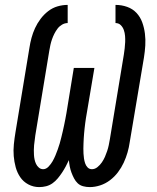

<svg xmlns="http://www.w3.org/2000/svg" viewBox="-20 -755 640 783"><path d="M346 8Q332 8 319 4.5Q306 1 297 -7.5Q288 -16 282 -27.5Q276 -39 271.5 -51Q267 -63 264.5 -76Q262 -89 261 -102Q255 -89 248 -76Q241 -63 233 -51Q225 -39 215.5 -27.5Q206 -16 194 -7.5Q182 1 168 4.5Q154 8 140 8Q116 8 95.5 -3Q75 -14 62.5 -32.5Q50 -51 44 -73Q38 -95 36 -118.5Q34 -142 36.5 -166.5Q39 -191 43 -215L100 -560Q103 -580 108.5 -600.5Q114 -621 123 -640.5Q132 -660 145.5 -678Q159 -696 176.5 -709.5Q194 -723 214.5 -729Q235 -735 256 -735V-661Q244 -661 233 -654.5Q222 -648 214.5 -638Q207 -628 201.5 -617Q196 -606 192 -594.5Q188 -583 185.5 -571.5Q183 -560 181 -548L124 -203Q123 -193 121.5 -183Q120 -173 119 -163Q118 -153 118 -143Q118 -133 118.5 -123.5Q119 -114 121 -104.5Q123 -95 127 -86.5Q131 -78 138.5 -71.5Q146 -65 156 -65Q168 -65 178 -75.5Q188 -86 194.5 -97.5Q201 -109 206 -121Q211 -133 215.5 -145.5Q220 -158 223.5 -170Q227 -182 230 -194.5Q233 -207 236 -219.5Q239 -232 241.5 -244.5Q244 -257 246.5 -269.5Q249 -282 251 -294L281 -478H365L334 -294Q332 -284 330.5 -273.5Q329 -263 327.5 -252.5Q326 -242 325 -231.5Q324 -221 323 -211Q322 -201 321.5 -190.5Q321 -180 320.5 -169.5Q320 -159 320 -149Q320 -139 320.5 -128.5Q321 -118 322.5 -108.5Q324 -99 327 -89.5Q330 -80 337 -72.5Q344 -65 355 -65Q367 -65 377.5 -73.5Q388 -82 395.5 -93Q403 -104 408 -115.5Q413 -127 417 -139Q421 -151 423.5 -163Q426 -175 428 -187L485 -532Q487 -545 488.5 -558Q490 -571 490.5 -583.5Q491 -596 490 -608.5Q489 -621 485 -632.5Q481 -644 472.5 -652.5Q464 -661 451 -661V-735Q476 -735 498.5 -727Q521 -719 536.5 -702.5Q552 -686 560 -664Q568 -642 571 -618Q574 -594 572.5 -569.5Q571 -545 567 -520L509 -175Q506 -154 500 -133Q494 -112 484.5 -91.5Q475 -71 461 -52.5Q447 -34 428.5 -20Q410 -6 388.5 1Q367 8 346 8Z"/></svg>

Font: Iosevka Curly Extended
Style: Italic
Weight: 400
Width: 7
Italic angle: -9°
Monospace: yes
Designer: Belleve Invis
Foundry: Belleve Invis
Version: Version 11.1.0; ttfautohint (v1.8.3)